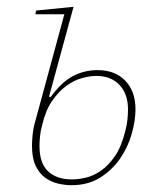

<svg xmlns="http://www.w3.org/2000/svg" viewBox="-20 -532 494 564"><path d="M190 12Q170 12 149.5 7Q129 2 112 -10.5Q95 -23 84.5 -45.5Q74 -68 74 -103Q74 -120 76 -138.5Q78 -157 85 -181L169 -490H84L86 -501L196 -512L124 -248L129 -247Q159 -289 192.5 -307.5Q226 -326 267 -326Q318 -326 348 -295Q378 -264 378 -211Q378 -178 367 -139Q356 -100 333 -66.5Q310 -33 274.5 -10.5Q239 12 190 12ZM191 -5Q209 -5 231.5 -10Q254 -15 276.5 -30.5Q299 -46 318 -74Q337 -102 348 -147Q353 -165 354.5 -181.5Q356 -198 356 -211Q356 -256 331 -282.5Q306 -309 263 -309Q244 -309 220.5 -302.5Q197 -296 174.5 -279.5Q152 -263 133 -235.5Q114 -208 104 -165Q99 -147 97.5 -131.5Q96 -116 96 -103Q96 -52 121.5 -28.5Q147 -5 191 -5Z"/></svg>

Font: IBM Plex Serif Thin
Style: Italic
Weight: 100
Italic angle: -14°
Designer: Mike Abbink, Paul van der Laan, Pieter van Rosmalen
Foundry: Bold Monday
Version: Version 3.001